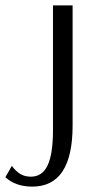

<svg xmlns="http://www.w3.org/2000/svg" viewBox="-87 -510 385 714"><path d="M-67 149 -43 107Q-28 127 -11.5 137Q5 147 28 147Q70 147 90 105Q110 63 110 -26V-490H183V-43Q183 184 33 184Q-29 184 -67 149Z"/></svg>

Font: Fahkwang Light
Style: Regular
Weight: 300
Version: Version 1.000; ttfautohint (v1.6)